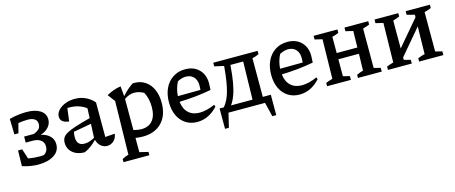

<svg xmlns="http://www.w3.org/2000/svg" viewBox="-43 -1045 4226 1785"><g transform="rotate(-15 2070.0 -152.0)"><path d="M210 9Q175 9 135.5 2.5Q96 -4 57 -16L60 -167H100L131 -71Q188 -61 239 -61Q262 -61 283 -64Q300 -74 310.5 -92.5Q321 -111 321 -137Q321 -176 292.5 -197.5Q264 -219 215 -219H148V-277H242Q270 -287 290 -304.5Q310 -322 310 -356Q310 -389 284.5 -405Q259 -421 217 -420Q176 -420 129 -412L105 -320H66L62 -470Q106 -482 149.5 -487Q193 -492 226 -492Q310 -492 358.5 -461Q407 -430 407 -374Q407 -331 378 -299Q349 -267 301 -253Q357 -241 388 -209.5Q419 -178 419 -132Q419 -64 360.5 -27.5Q302 9 210 9Z M656 10Q584 10 540.5 -27Q497 -64 497 -123Q497 -150 508.5 -170.5Q520 -191 551 -208.5Q582 -226 637.5 -244Q693 -262 781 -285L785 -379Q717 -430 620 -430Q613 -430 605 -429L589 -304Q507 -314 507 -371Q507 -405 532.5 -433Q558 -461 600 -477.5Q642 -494 693 -494Q748 -494 794.5 -472.5Q841 -451 876 -411V-78L969 -85Q964 -43 936.5 -18Q909 7 873 7Q842 7 815 -14Q788 -35 776 -77Q750 -50 721.5 -28.5Q693 -7 656 10ZM601 -149Q601 -68 675 -68Q721 -68 773 -98L779 -231L607 -200Q604 -187 602.5 -174Q601 -161 601 -149Z M979 192V162Q992 155 1006 148.5Q1020 142 1041 137L1051 -377L998 -448Q1032 -467 1066 -479Q1100 -491 1135 -496L1144 -399Q1168 -427 1194 -450Q1220 -473 1249 -493Q1258 -494 1266 -494Q1327 -494 1372 -463Q1417 -432 1441 -377.5Q1465 -323 1465 -252Q1465 -128 1397.5 -59.5Q1330 9 1216 9Q1182 9 1145 3V140L1228 160V192ZM1241 -406Q1193 -406 1145 -372V-73Q1188 -61 1219 -61Q1291 -61 1328.5 -106.5Q1366 -152 1366 -236Q1366 -316 1333 -380Q1287 -406 1241 -406Z M1740 9Q1678 9 1630.5 -21.5Q1583 -52 1557 -107Q1531 -162 1531 -236Q1531 -312 1558.5 -370Q1586 -428 1636.5 -461Q1687 -494 1754 -494Q1837 -494 1887 -444Q1937 -394 1937 -311L1934 -247Q1853 -232 1782.5 -225Q1712 -218 1628 -215Q1636 -144 1677 -106.5Q1718 -69 1784 -69Q1849 -69 1931 -105L1938 -86Q1852 9 1740 9ZM1662 -403Q1630 -340 1626 -270L1844 -272L1846 -315Q1846 -366 1818.5 -396Q1791 -426 1744 -426Q1704 -426 1662 -403Z M1971 137V-59H2012Q2055 -109 2077.5 -192Q2100 -275 2111 -397L2114 -430L2024 -450V-485H2451V-453Q2425 -440 2387 -431V-59H2464V137H2426L2393 0H2041L2008 137ZM2173 -424Q2166 -326 2153.5 -256.5Q2141 -187 2123 -139.5Q2105 -92 2081 -59H2288L2296 -424Z M2724 9Q2662 9 2614.5 -21.5Q2567 -52 2541 -107Q2515 -162 2515 -236Q2515 -312 2542.5 -370Q2570 -428 2620.5 -461Q2671 -494 2738 -494Q2821 -494 2871 -444Q2921 -394 2921 -311L2918 -247Q2837 -232 2766.5 -225Q2696 -218 2612 -215Q2620 -144 2661 -106.5Q2702 -69 2768 -69Q2833 -69 2915 -105L2922 -86Q2836 9 2724 9ZM2646 -403Q2614 -340 2610 -270L2828 -272L2830 -315Q2830 -366 2802.5 -396Q2775 -426 2728 -426Q2688 -426 2646 -403Z M2990 0V-32Q3005 -38 3020 -43.5Q3035 -49 3055 -54L3062 -433L2990 -450V-485H3219V-453Q3204 -446 3189 -440.5Q3174 -435 3156 -431V-275H3355L3358 -433L3287 -450V-485H3516V-453Q3501 -447 3485.5 -441.5Q3470 -436 3452 -431V-52L3516 -36V0H3287V-30Q3301 -37 3317.5 -43.5Q3334 -50 3350 -54L3354 -215H3156V-52L3219 -36V0Z M3576 0V-32Q3591 -38 3606 -43.5Q3621 -49 3641 -54L3648 -433L3576 -450V-485H3805V-453Q3790 -446 3774.5 -440.5Q3759 -435 3742 -431V-162L3950 -407V-431L3876 -450V-485H4109V-453Q4082 -440 4044 -431V-52L4109 -36V0H3876V-32Q3892 -39 3909.5 -44.5Q3927 -50 3943 -54L3948 -319L3742 -76V-52L3805 -36V0Z"/></g></svg>

Font: Piazzolla Medium
Style: Regular
Weight: 500
Designer: Juan Pablo del Peral
Foundry: Huerta Tipografica
Version: Version 1.330